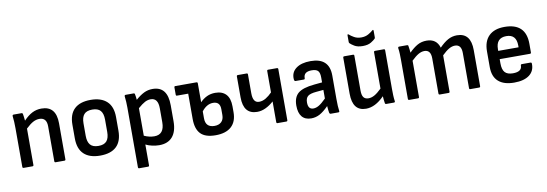

<svg xmlns="http://www.w3.org/2000/svg" viewBox="-62 -1117 4951 1738"><g transform="rotate(-10 2414.0 -248.0)"><path d="M74 0Q63 0 63 -11V-366Q63 -393 61.5 -425.5Q60 -458 57 -477Q56 -491 68 -491H141Q150 -491 152 -480Q154 -471 156 -454Q158 -437 160 -419Q200 -461 239 -481Q278 -501 324 -501Q459 -501 459 -342V-11Q459 0 449 0H368Q357 0 357 -11V-332Q357 -412 290 -412Q261 -412 232.5 -397Q204 -382 165 -345V-11Q165 0 155 0Z M776 11Q679 11 627.5 -37.5Q576 -86 576 -183V-308Q576 -404 627 -452.5Q678 -501 776 -501Q873 -501 925 -452.5Q977 -404 977 -308V-183Q977 -86 926 -37.5Q875 11 776 11ZM776 -78Q828 -78 851.5 -105.5Q875 -133 875 -189V-302Q875 -358 851.5 -385Q828 -412 776 -412Q724 -412 700.5 -385Q677 -358 677 -302V-189Q677 -133 700.5 -105.5Q724 -78 776 -78Z M1104 185Q1093 185 1093 174V-373Q1093 -398 1091.5 -427Q1090 -456 1087 -478Q1086 -491 1098 -491H1171Q1181 -491 1182 -480Q1184 -472 1186 -457Q1188 -442 1189 -429Q1230 -465 1266.5 -483Q1303 -501 1346 -501Q1483 -501 1483 -327V-180Q1483 -87 1441 -38Q1399 11 1319 11Q1288 11 1254 3.5Q1220 -4 1195 -17V174Q1195 185 1185 185ZM1313 -412Q1286 -412 1260 -398.5Q1234 -385 1195 -351V-98Q1218 -87 1242.5 -81.5Q1267 -76 1289 -76Q1381 -76 1381 -189V-317Q1381 -412 1313 -412Z M1837 11Q1743 11 1700 -33.5Q1657 -78 1657 -170V-403H1554Q1544 -403 1544 -414V-480Q1544 -491 1554 -491H1748Q1759 -491 1759 -480V-306Q1787 -335 1821.5 -351.5Q1856 -368 1899 -368Q1963 -368 1997.5 -331Q2032 -294 2032 -220V-166Q2032 -80 1982 -34.5Q1932 11 1837 11ZM1759 -159Q1759 -74 1842 -74Q1882 -74 1905 -96Q1928 -118 1928 -159V-212Q1928 -282 1864 -282Q1834 -282 1807.5 -266.5Q1781 -251 1759 -222Z M2407 0Q2397 0 2397 -11V-201Q2362 -169 2323 -150.5Q2284 -132 2245 -132Q2118 -132 2118 -288V-480Q2118 -491 2129 -491H2210Q2220 -491 2220 -480V-307Q2220 -219 2277 -219Q2309 -219 2339 -237Q2369 -255 2397 -284V-480Q2397 -491 2407 -491H2488Q2499 -491 2499 -480V-11Q2499 0 2488 0Z M2716 11Q2660 11 2631 -24Q2602 -59 2602 -126Q2602 -203 2645.5 -239.5Q2689 -276 2795 -286L2868 -293V-339Q2868 -382 2851.5 -399.5Q2835 -417 2794 -417Q2719 -417 2720 -358Q2720 -347 2710 -347H2633Q2623 -347 2621 -365Q2616 -428 2664 -464.5Q2712 -501 2798 -501Q2970 -501 2970 -339V-123Q2970 -86 2971.5 -59Q2973 -32 2976 -12Q2978 0 2966 0H2895Q2886 0 2883 -14Q2882 -21 2879.5 -38.5Q2877 -56 2876 -74Q2832 -29 2795 -9Q2758 11 2716 11ZM2702 -137Q2702 -74 2750 -74Q2775 -74 2801.5 -89.5Q2828 -105 2868 -145V-224L2803 -218Q2745 -213 2723.5 -195Q2702 -177 2702 -137Z M3220 11Q3096 11 3096 -149V-480Q3096 -491 3107 -491H3188Q3198 -491 3198 -480V-160Q3198 -117 3212.5 -97.5Q3227 -78 3258 -78Q3285 -78 3313 -93.5Q3341 -109 3379 -146V-480Q3379 -491 3390 -491H3470Q3481 -491 3481 -480V-124Q3481 -96 3482 -67Q3483 -38 3487 -11Q3489 0 3476 0H3407Q3396 0 3395 -10Q3390 -41 3388 -74Q3305 11 3220 11ZM3289 -553Q3241 -553 3212.5 -570.5Q3184 -588 3173 -600Q3169 -604 3169 -612V-671Q3169 -687 3181 -678Q3196 -664 3224 -648Q3252 -632 3289 -632Q3327 -632 3355 -648Q3383 -664 3398 -678Q3403 -683 3406 -680.5Q3409 -678 3409 -671V-612Q3409 -604 3405 -600Q3394 -588 3365.5 -570.5Q3337 -553 3289 -553Z M3618 0Q3607 0 3607 -11V-366Q3607 -394 3606 -424Q3605 -454 3601 -478Q3600 -491 3612 -491H3685Q3694 -491 3695 -483Q3697 -469 3699.5 -452.5Q3702 -436 3703 -419Q3744 -460 3781 -480.5Q3818 -501 3864 -501Q3956 -501 3981 -416Q4023 -459 4061 -480Q4099 -501 4144 -501Q4271 -501 4271 -342V-11Q4271 0 4260 0H4179Q4169 0 4169 -11V-334Q4169 -412 4110 -412Q4083 -412 4055 -396Q4027 -380 3990 -344V-11Q3990 0 3980 0H3899Q3888 0 3888 -11V-334Q3888 -412 3829 -412Q3802 -412 3774 -396Q3746 -380 3709 -344V-11Q3709 0 3699 0Z M4582 11Q4487 11 4437 -33.5Q4387 -78 4387 -166V-310Q4387 -403 4437 -452Q4487 -501 4581 -501Q4777 -501 4777 -311V-232Q4777 -221 4766 -221H4488V-182Q4488 -125 4511 -99.5Q4534 -74 4585 -74Q4667 -74 4667 -131Q4667 -142 4678 -142H4757Q4767 -142 4768 -132Q4771 -64 4722 -26.5Q4673 11 4582 11ZM4488 -297H4675V-313Q4675 -416 4583 -416Q4488 -416 4488 -312Z"/></g></svg>

Font: Sofia Sans Extra Cond
Style: Bold
Weight: 700
Width: 1
Designer: Botio Nikoltchev, Ani Petrova
Foundry: lettersoup
Version: Version 4.100; ttfautohint (v1.8.3)